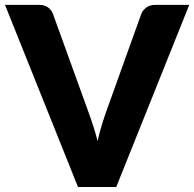

<svg xmlns="http://www.w3.org/2000/svg" viewBox="-20 -748 777 768"><path d="M0 -728.5H136Q158 -728.5 172 -718.5Q186 -708.5 192 -692L333 -302Q342.5 -276.5 352.2 -246.5Q362 -216.5 370.5 -183.5Q377.5 -216.5 386.8 -246.5Q396 -276.5 405 -302L545 -692Q550 -706 564.5 -717.2Q579 -728.5 600 -728.5H737L445 0H292Z"/></svg>

Font: LatoHex
Style: Regular
Weight: 900
Designer: Lukasz Dziedzic
Foundry: tyPoland Lukasz Dziedzic
Version: Version 1.104; Western+Polish opensource